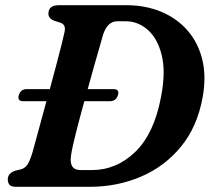

<svg xmlns="http://www.w3.org/2000/svg" viewBox="-20 -720 837 740"><path d="M10 -28.5Q10 -52 38.5 -62L63 -68Q75.5 -72 84.8 -84.2Q94 -96.5 105 -132Q113 -161.5 127.8 -215.2Q142.5 -269 159 -330H68.5Q46 -330 52.5 -353.5Q60 -376.5 83 -376.5H172Q185 -424.5 196.8 -469Q208.5 -513.5 217 -547Q225.5 -580.5 228.5 -595.5Q235.5 -625.5 212.5 -632.5L190.5 -639.5Q166.5 -648.5 166.5 -667Q166.5 -700 207 -700H466Q541 -700 601.8 -674.5Q662.5 -649 703.2 -602Q744 -555 759.8 -489.8Q775.5 -424.5 761 -345Q740.5 -231.5 677.5 -154.8Q614.5 -78 523 -39Q431.5 0 325 0H42.5Q23 0 16.5 -8Q10 -16 10 -28.5ZM333.5 -64.5Q429 -64.5 501.5 -134.8Q574 -205 600.5 -346Q619.5 -443 603.2 -507.8Q587 -572.5 549.2 -605.2Q511.5 -638 465.5 -638H431.5Q394 -638 377 -585.5Q373 -570.5 363.8 -538.8Q354.5 -507 342.5 -464.8Q330.5 -422.5 318 -376.5H417.5Q441.5 -376.5 434.5 -353.5Q427.5 -330 404 -330H305Q287 -264.5 272.5 -207.2Q258 -150 254 -122.5Q244.5 -64.5 290.5 -64.5Z"/></svg>

Font: Fraunces 9pt S050 SemiBold
Style: Italic
Weight: 600
Italic angle: -16°
Version: Version 1.000; ttfautohint (v1.8.3)